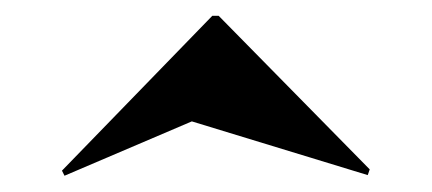

<svg xmlns="http://www.w3.org/2000/svg" viewBox="-20 -457 544 242"><path d="M61.3 -235.5 58.1 -241.9 247.6 -437.1H255.6L446 -243.5L443.5 -236.3L221.8 -304Z"/></svg>

Font: Playfair 144pt SemiExpanded Black
Style: Regular
Weight: 900
Width: 6
Designer: Claus Eggers Sørensen
Foundry: Claus Eggers Sørensen
Version: Version 2.203